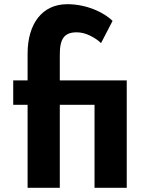

<svg xmlns="http://www.w3.org/2000/svg" viewBox="-20 -895 690 915"><path d="M265 0V-395.5H430.5V0H584V-512H265V-635.5C265 -709.5 286 -741 345.5 -741C366.5 -741 388 -735.5 409.5 -725C431 -714.5 448.5 -702.5 461.5 -689.5L516.5 -795.5C476 -835 395 -875 300.5 -875C182 -875 111.5 -783 111.5 -639V-512H43V-395.5H111.5V0Z"/></svg>

Font: Spartan
Style: Bold
Weight: 700
Designer: Matt Bailey, Mirko Velimirovic
Foundry: Matt Bailey
Version: Version 1.003